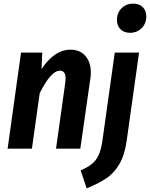

<svg xmlns="http://www.w3.org/2000/svg" viewBox="-20 -820 827 1059"><path d="M481 -419Q481 -402 478 -384L423 0H289L340 -364Q342 -382 342 -387Q342 -430 310 -430Q261 -430 199 -306L156 0H22L96 -530H213L209 -439Q280 -546 369 -546Q420 -546 450.5 -512Q481 -478 481 -419ZM425 120Q463 103 486 85Q509 67 523.5 36.5Q538 6 545 -45L613 -530H747L679 -46Q668 35 638.5 85Q609 135 566.5 163.5Q524 192 458 219ZM625 -710Q625 -749 650.5 -774.5Q676 -800 715 -800Q748 -800 767.5 -780.5Q787 -761 787 -729Q787 -690 761 -664.5Q735 -639 697 -639Q664 -639 644.5 -659Q625 -679 625 -710Z"/></svg>

Font: Fira Sans Condensed SemiBold
Style: Italic
Weight: 600
Width: 3
Italic angle: -8°
Designer: bBox Type GmbH & Carrois Corporate GbR & Edenspiekermann AG
Foundry: bBox Type GmbH & Carrois Corporate GbR & Edenspiekermann AG
Version: Version 4.301